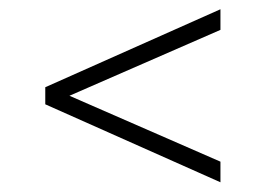

<svg xmlns="http://www.w3.org/2000/svg" viewBox="-20 -582 560 405"><path d="M445 -197.5 75.5 -362V-398L445 -562.5V-519L126.5 -380L445 -241Z"/></svg>

Font: Encode Sans SmCnd XLt
Style: Regular
Weight: 200
Width: 4
Designer: Multiple Designers
Foundry: Impallari Type
Version: Version 3.002; ttfautohint (v1.8.3) -l 8 -r 50 -G 200 -x 14 